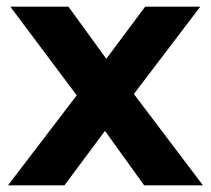

<svg xmlns="http://www.w3.org/2000/svg" viewBox="-20 -558 635 578"><path d="M4 0 211 -271 11 -538H186L300 -381L417 -538H583L383 -275L591 0H414L296 -164L174 0Z"/></svg>

Font: Montserrat Z
Style: Bold
Weight: 700
Designer: Julieta Ulanovsky
Foundry: Julieta Ulanovsky
Version: Version 8.000